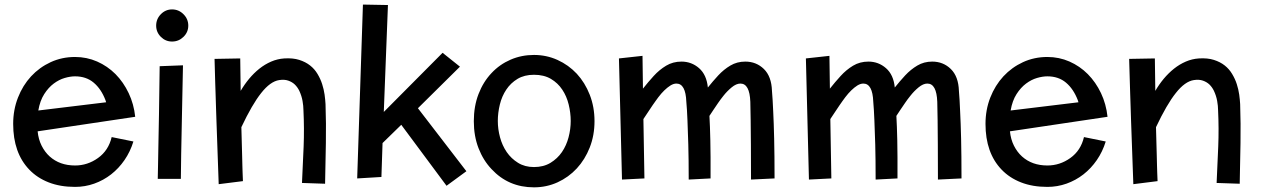

<svg xmlns="http://www.w3.org/2000/svg" viewBox="-20 -762 5464 832"><path d="M305.2 -44.9Q359.4 -44.9 404.8 -77.4Q450.2 -109.9 463.9 -168L558.1 -148.9Q544.4 -104.5 519.5 -68.4Q494.6 -32.2 461.4 -6.3Q428.2 19.5 388.4 33.7Q348.6 47.9 305.2 47.9Q240.7 47.9 190.9 28.3Q141.1 8.8 106.9 -26.9Q37.1 -99.6 37.1 -225.1Q37.1 -286.1 57.9 -339.1Q78.6 -392.1 114.7 -431.2Q150.9 -470.2 199.7 -492.7Q248.5 -515.1 305.2 -515.1Q356 -515.1 400.9 -495.4Q445.8 -475.6 480.5 -440.9Q515.1 -405.8 537.6 -358.4Q560.1 -311 565.9 -255.9L143.1 -192.9Q146.5 -158.2 160.4 -130.6Q174.3 -103 195.3 -84Q238.8 -44.9 305.2 -44.9ZM146 -283.2 439.9 -318.8 437 -328.1Q418.5 -376.5 386 -403.8Q353.5 -431.2 305.2 -431.2Q284.7 -431.2 260.3 -424.1Q235.8 -417 212.9 -399.9Q189.9 -382.8 171.6 -354.2Q153.3 -325.7 146 -283.2Z M795.9 -650.9Q795.9 -622.6 775.1 -602.3Q754.4 -582 725.6 -582Q697.3 -582 677 -602.3Q656.7 -622.6 656.7 -650.9Q656.7 -679.7 677 -700.4Q697.3 -721.2 725.6 -721.2Q754.4 -721.2 775.1 -700.4Q795.9 -679.7 795.9 -650.9ZM671.9 -475.1 772.9 -479 768.1 -244.6Q765.6 -147.9 765.1 -92.8Q763.7 -25.4 763.7 13.2H663.6Q664.1 -13.2 664.8 -44.7Q665.5 -76.2 666 -112.3Q667 -175.3 668.9 -265.1Z M1032.7 22.9 927.7 36.1 918 -237.8Q917 -265.6 916 -297.6Q915 -329.6 914.1 -358.2Q913.1 -386.7 912.6 -403.3Q910.6 -472.2 909.7 -506.8L1021 -508.8L1022.9 -368.2Q1039.1 -396 1059.6 -420.7Q1080.1 -445.3 1104 -464.4Q1127.9 -483.4 1155 -495.1Q1182.1 -506.8 1211.9 -508.8Q1249.5 -511.2 1276.9 -502.4Q1304.2 -493.7 1323.7 -478.3Q1343.3 -462.9 1356 -441.4Q1369.1 -419.4 1376 -397.5Q1383.3 -375 1386.5 -352.3Q1389.6 -329.6 1390.6 -311Q1393.6 -227.1 1392.1 -142.1Q1390.6 -57.1 1388.7 34.2L1288.6 30.8Q1292.5 -47.9 1295.7 -126.5Q1298.8 -205.1 1294.9 -285.2Q1294.9 -302.2 1291 -324.5Q1287.1 -346.7 1276.9 -368.7Q1269.5 -383.8 1257.8 -395.5Q1246.1 -406.7 1229.2 -412.6Q1212.4 -418.5 1189.9 -415Q1151.4 -409.2 1111.8 -358.9Q1072.8 -310.1 1025.9 -210.9L1029.3 -85.9Q1029.8 -62.5 1030.3 -44.9Q1030.8 -27.3 1031.2 -15.1Q1032.2 13.2 1032.7 22.9Z M1527.8 11.2 1552.7 -742.2 1661.1 -740.2 1643.1 -276.9 1897.9 -533.2 1973.1 -473.1 1791 -293 2001 -20 1915 43 1718.8 -221.2 1637.7 -142.1 1632.8 4.9Z M2556.2 -236.8Q2556.2 -175.3 2535.6 -123Q2515.1 -70.8 2479.5 -32.2Q2443.8 6.3 2396 28.1Q2348.1 49.8 2293.9 49.8Q2183.1 49.8 2109.9 -29.3Q2074.2 -66.9 2053.7 -119.6Q2033.2 -172.4 2033.2 -236.8Q2033.2 -301.8 2053.7 -354.7Q2074.2 -407.7 2109.9 -445.3Q2145 -482.9 2192.4 -503.4Q2239.7 -523.9 2293.9 -523.9Q2348.1 -523.9 2396 -502.2Q2443.8 -480.5 2479.5 -442.4Q2515.1 -403.8 2535.6 -351.3Q2556.2 -298.8 2556.2 -236.8ZM2453.1 -237.8Q2453.1 -272.9 2444.3 -309.1Q2435.5 -345.2 2416.5 -373.5Q2397.5 -402.3 2367.2 -420.2Q2336.9 -438 2293.9 -438Q2252.4 -438 2222.7 -420.2Q2192.9 -402.3 2173.8 -373.5Q2154.8 -345.2 2146 -309.1Q2137.2 -272.9 2137.2 -237.8Q2137.2 -202.6 2146.7 -167.2Q2156.2 -131.8 2175.8 -103Q2195.3 -74.7 2224.9 -56.4Q2254.4 -38.1 2293.9 -38.1Q2335.4 -38.1 2365.5 -56.4Q2395.5 -74.7 2415 -103Q2434.6 -131.8 2443.8 -167.2Q2453.1 -202.6 2453.1 -237.8Z M2662.1 -508.8 2764.2 -520 2766.1 -377.9Q2788.1 -405.8 2812.5 -432.6Q2836.9 -459.5 2866.5 -477.3Q2896 -495.1 2933.1 -495.1Q2976.6 -495.1 3009.3 -466.6Q3042 -438 3047.4 -382.8Q3068.4 -409.2 3092.3 -435.1Q3116.2 -460.9 3145 -478Q3173.8 -495.1 3209.5 -495.1Q3257.3 -495.1 3290.3 -462.9Q3323.2 -430.7 3325.2 -368.2Q3326.7 -350.1 3328.1 -327.9Q3329.6 -305.7 3330.6 -278.3Q3333 -231.9 3334.7 -160.4Q3336.4 -88.9 3336.4 11.2L3234.4 16.1Q3234.4 -72.8 3233.9 -136Q3233.4 -199.2 3232.9 -240.7L3231.4 -320.8Q3228.5 -399.9 3188.5 -399.9Q3170.4 -399.9 3150.4 -383.3Q3130.4 -366.7 3114.7 -346.7Q3108.4 -338.9 3102.8 -331.3Q3097.2 -323.7 3091.8 -315.9Q3081.1 -300.3 3071.3 -285.6Q3061.5 -271 3054.2 -259.8Q3055.2 -238.3 3056.4 -212.4Q3057.6 -186.5 3058.1 -153.8Q3059.1 -121.1 3059.1 -80.6Q3059.1 -40 3059.1 11.2L2964.4 16.1Q2964.4 -72.8 2962.6 -136Q2960.9 -199.2 2959 -240.7Q2958 -265.1 2956.8 -285.2Q2955.6 -305.2 2954.1 -320.8Q2951.2 -399.9 2911.1 -399.9Q2898.9 -399.9 2885.3 -391.6Q2858.4 -374.5 2832.5 -340.3Q2826.2 -332 2820.1 -323.2Q2814 -314.5 2808.1 -306.2Q2798.8 -292.5 2786.9 -274.4Q2774.9 -256.3 2768.1 -246.1L2772.5 11.2L2675.3 16.1Z M3472.2 -508.8 3574.2 -520 3576.2 -377.9Q3598.1 -405.8 3622.6 -432.6Q3647 -459.5 3676.5 -477.3Q3706.1 -495.1 3743.2 -495.1Q3786.6 -495.1 3819.3 -466.6Q3852.1 -438 3857.4 -382.8Q3878.4 -409.2 3902.3 -435.1Q3926.3 -460.9 3955.1 -478Q3983.9 -495.1 4019.5 -495.1Q4067.4 -495.1 4100.3 -462.9Q4133.3 -430.7 4135.3 -368.2Q4136.7 -350.1 4138.2 -327.9Q4139.6 -305.7 4140.6 -278.3Q4143.1 -231.9 4144.8 -160.4Q4146.5 -88.9 4146.5 11.2L4044.4 16.1Q4044.4 -72.8 4043.9 -136Q4043.5 -199.2 4043 -240.7L4041.5 -320.8Q4038.6 -399.9 3998.5 -399.9Q3980.5 -399.9 3960.4 -383.3Q3940.4 -366.7 3924.8 -346.7Q3918.5 -338.9 3912.8 -331.3Q3907.2 -323.7 3901.9 -315.9Q3891.1 -300.3 3881.3 -285.6Q3871.6 -271 3864.3 -259.8Q3865.2 -238.3 3866.5 -212.4Q3867.7 -186.5 3868.2 -153.8Q3869.1 -121.1 3869.1 -80.6Q3869.1 -40 3869.1 11.2L3774.4 16.1Q3774.4 -72.8 3772.7 -136Q3771 -199.2 3769 -240.7Q3768.1 -265.1 3766.8 -285.2Q3765.6 -305.2 3764.2 -320.8Q3761.2 -399.9 3721.2 -399.9Q3709 -399.9 3695.3 -391.6Q3668.5 -374.5 3642.6 -340.3Q3636.2 -332 3630.1 -323.2Q3624 -314.5 3618.2 -306.2Q3608.9 -292.5 3596.9 -274.4Q3585 -256.3 3578.1 -246.1L3582.5 11.2L3485.4 16.1Z M4518.6 -44.9Q4572.8 -44.9 4618.2 -77.4Q4663.6 -109.9 4677.2 -168L4771.5 -148.9Q4757.8 -104.5 4732.9 -68.4Q4708 -32.2 4674.8 -6.3Q4641.6 19.5 4601.8 33.7Q4562 47.9 4518.6 47.9Q4454.1 47.9 4404.3 28.3Q4354.5 8.8 4320.3 -26.9Q4250.5 -99.6 4250.5 -225.1Q4250.5 -286.1 4271.2 -339.1Q4292 -392.1 4328.1 -431.2Q4364.3 -470.2 4413.1 -492.7Q4461.9 -515.1 4518.6 -515.1Q4569.3 -515.1 4614.3 -495.4Q4659.2 -475.6 4693.8 -440.9Q4728.5 -405.8 4751 -358.4Q4773.4 -311 4779.3 -255.9L4356.4 -192.9Q4359.9 -158.2 4373.8 -130.6Q4387.7 -103 4408.7 -84Q4452.1 -44.9 4518.6 -44.9ZM4359.4 -283.2 4653.3 -318.8 4650.4 -328.1Q4631.8 -376.5 4599.4 -403.8Q4566.9 -431.2 4518.6 -431.2Q4498 -431.2 4473.6 -424.1Q4449.2 -417 4426.3 -399.9Q4403.3 -382.8 4385 -354.2Q4366.7 -325.7 4359.4 -283.2Z M4996.1 22.9 4891.1 36.1 4881.3 -237.8Q4880.4 -265.6 4879.4 -297.6Q4878.4 -329.6 4877.4 -358.2Q4876.5 -386.7 4876 -403.3Q4874 -472.2 4873 -506.8L4984.4 -508.8L4986.3 -368.2Q5002.4 -396 5022.9 -420.7Q5043.5 -445.3 5067.4 -464.4Q5091.3 -483.4 5118.4 -495.1Q5145.5 -506.8 5175.3 -508.8Q5212.9 -511.2 5240.2 -502.4Q5267.6 -493.7 5287.1 -478.3Q5306.6 -462.9 5319.3 -441.4Q5332.5 -419.4 5339.4 -397.5Q5346.7 -375 5349.9 -352.3Q5353 -329.6 5354 -311Q5356.9 -227.1 5355.5 -142.1Q5354 -57.1 5352.1 34.2L5252 30.8Q5255.9 -47.9 5259 -126.5Q5262.2 -205.1 5258.3 -285.2Q5258.3 -302.2 5254.4 -324.5Q5250.5 -346.7 5240.2 -368.7Q5232.9 -383.8 5221.2 -395.5Q5209.5 -406.7 5192.6 -412.6Q5175.8 -418.5 5153.3 -415Q5114.7 -409.2 5075.2 -358.9Q5036.1 -310.1 4989.3 -210.9L4992.7 -85.9Q4993.2 -62.5 4993.7 -44.9Q4994.1 -27.3 4994.6 -15.1Q4995.6 13.2 4996.1 22.9Z"/></svg>

Font: Preahvihear
Style: Regular
Weight: 400
Designer: Danh Hong
Version: Version 8.002; ttfautohint (v1.8.3)